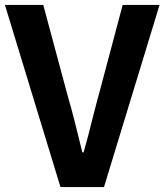

<svg xmlns="http://www.w3.org/2000/svg" viewBox="-25 -761 669 781"><path d="M-5 -741H151L248 -380Q269 -307 280 -262Q293 -208 310 -141H315Q336 -215 347 -262L370 -351L378 -380L474 -741H624L398 0H221Z"/></svg>

Font: Merged Yaku Han JP
Style: Bold
Weight: 700
Designer: Ryoko NISHIZUKA 西塚涼子 (kana, bopomofo & ideographs); Paul D. Hunt (Latin, Greek & Cyrillic); Sandoll Communications 산돌커뮤니
Foundry: Adobe
Version: Version 2.004